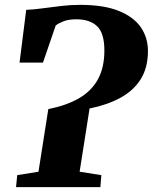

<svg xmlns="http://www.w3.org/2000/svg" viewBox="-20 -771 630 791"><path d="M46 0 51 -49.5 138.5 -63.5 179 -321.5Q254 -336.5 305.2 -366Q356.5 -395.5 383.2 -444Q410 -492.5 410 -563Q410 -634.5 380 -663Q350 -691.5 294.5 -691.5Q263 -691.5 242.2 -683.5Q221.5 -675.5 209.5 -666L157 -513H60.5L88 -730.5Q117 -731.5 153.8 -736.5Q190.5 -741.5 230.5 -746.2Q270.5 -751 310 -751Q407.5 -751 469 -726.2Q530.5 -701.5 560 -658.8Q589.5 -616 589.5 -561Q589.5 -492.5 560 -445.2Q530.5 -398 476.8 -368.5Q423 -339 349 -324L308 -63.5L397.5 -49.5L393.5 0Z"/></svg>

Font: Merriweather 24pt Black
Style: Italic
Weight: 900
Italic angle: -7.8°
Designer: Eben Sorkin
Foundry: Eben Sorkin
Version: Version 2.101